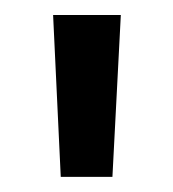

<svg xmlns="http://www.w3.org/2000/svg" viewBox="-20 -708 231 256"><path d="M141.1 -688 129.9 -472.2H61L50.8 -688Z"/></svg>

Font: Libra Sans Modern
Style: Regular
Weight: 400
Foundry: Stefan Peev, Context Ltd
Version: Version 1.000